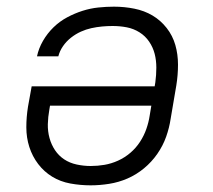

<svg xmlns="http://www.w3.org/2000/svg" viewBox="-20 -548 640 576"><path d="M252 8Q221 8 191 2.5Q161 -3 136.5 -18Q112 -33 94.5 -56Q77 -79 68 -107Q59 -135 59 -166Q59 -197 64 -228L75 -289H444L446 -301Q449 -323 449 -345Q449 -367 444 -386.5Q439 -406 427.5 -423Q416 -440 398.5 -451Q381 -462 360.5 -466Q340 -470 318 -470Q302 -470 286 -468.5Q270 -467 254 -463.5Q238 -460 222.5 -453Q207 -446 193 -435Q179 -424 169 -409.5Q159 -395 155 -379H91Q96 -403 109 -425.5Q122 -448 140.5 -466Q159 -484 181.5 -496Q204 -508 227.5 -515.5Q251 -523 275 -525.5Q299 -528 322 -528Q353 -528 383 -522Q413 -516 437.5 -501.5Q462 -487 480 -464Q498 -441 506 -413Q514 -385 514 -354Q514 -323 509 -292L492 -192Q488 -165 478.5 -138Q469 -111 452 -86.5Q435 -62 412 -43Q389 -24 362.5 -12.5Q336 -1 307.5 3.5Q279 8 252 8ZM252 -50Q273 -50 293.5 -53.5Q314 -57 334 -66Q354 -75 371 -89.5Q388 -104 400 -122.5Q412 -141 419 -161Q426 -181 429 -201L434 -231H130L128 -219Q124 -197 123.5 -175.5Q123 -154 128.5 -134Q134 -114 145 -97.5Q156 -81 172.5 -70Q189 -59 210 -54.5Q231 -50 252 -50Z"/></svg>

Font: Iosevka Light Extended Oblique
Style: Regular
Weight: 300
Width: 7
Italic angle: -9°
Monospace: yes
Designer: Belleve Invis
Foundry: Belleve Invis
Version: Version 32.5.0; ttfautohint (v1.8.4)